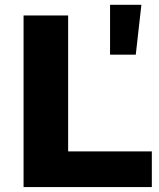

<svg xmlns="http://www.w3.org/2000/svg" viewBox="-20 -763 648 783"><path d="M76.1 -700H257.9V-145.7H599.2V0H76.1ZM428.8 -743.3H556.6L533.7 -540H428.8Z"/></svg>

Font: iiserrat Thin
Style: Regular
Weight: 100
Designer: Akira Ohta
Foundry: Akira Ohta
Version: Version 1.200;Glyphs 3.3.1 (3343)